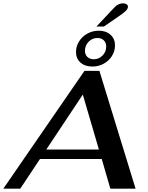

<svg xmlns="http://www.w3.org/2000/svg" viewBox="-51 -1137 892 1157"><path d="M562 -179H190L71 0H-31L458 -710H548L766 0H614ZM545 -236 448 -567 228 -236ZM639 -1093Q649 -1104 662.5 -1110.5Q676 -1117 689 -1117Q703 -1117 711.5 -1111.5Q720 -1106 720 -1096Q720 -1084 705.5 -1070Q691 -1056 655 -1032L575 -977H530ZM407 -824Q407 -858 425.5 -887.5Q444 -917 475.5 -934.5Q507 -952 544 -952Q588 -952 615 -927.5Q642 -903 642 -864Q642 -829 623.5 -799.5Q605 -770 574 -753Q543 -736 506 -736Q461 -736 434 -760Q407 -784 407 -824ZM589 -857Q589 -880 574.5 -894Q560 -908 536 -908Q505 -908 483 -885.5Q461 -863 461 -831Q461 -808 475.5 -794Q490 -780 514 -780Q545 -780 567 -802.5Q589 -825 589 -857Z"/></svg>

Font: Fahkwang SemiBold
Style: Italic
Weight: 600
Italic angle: -10°
Version: Version 1.000; ttfautohint (v1.6)